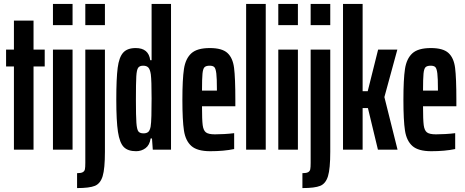

<svg xmlns="http://www.w3.org/2000/svg" viewBox="-20 -763 2370 979"><path d="M51 0V-424H11V-510H51V-658H151V-510H208V-424H151V0Z M250 -635V-743H350V-635ZM250 0V-510H350V0Z M415 -635V-743H515V-635ZM415 68V-510H515V11Q515 97 503.5 135Q492 173 464 184.5Q436 196 373 196V120Q393 120 402 115Q411 110 413 100Q415 90 415 68Z M573 -256Q573 -363 580 -417Q587 -471 608 -494.5Q629 -518 672 -518Q738 -518 746 -456H753V-743H852V0H759L755 -57H748Q743 -23 722 -7.5Q701 8 674 8Q632 8 611 -13.5Q590 -35 581.5 -90.5Q573 -146 573 -256ZM748 -117Q751 -135 752 -173Q753 -211 753 -261Q753 -353 749 -384Q745 -410 736 -419Q727 -428 710 -428Q692 -428 684.5 -417.5Q677 -407 675 -373.5Q673 -340 673 -255Q673 -170 675.5 -136.5Q678 -103 685.5 -93Q693 -83 712 -83Q727 -83 735.5 -90Q744 -97 748 -117Z M1180 -221H1010Q1010 -152 1013.5 -125Q1017 -98 1030 -88Q1043 -78 1076 -78Q1096 -78 1123.5 -79.5Q1151 -81 1174 -84V-3Q1121 8 1052 8Q986 8 956 -18.5Q926 -45 918 -97Q910 -149 910 -254Q910 -359 918 -411.5Q926 -464 955.5 -491Q985 -518 1050 -518Q1112 -518 1139.5 -493Q1167 -468 1173.5 -417Q1180 -366 1180 -254ZM1010 -301H1086V-308Q1086 -364 1083 -388.5Q1080 -413 1073 -420.5Q1066 -428 1049 -428Q1031 -428 1023 -420.5Q1015 -413 1012.5 -387.5Q1010 -362 1010 -301Z M1235 0V-743H1335V0Z M1399 -635V-743H1499V-635ZM1399 0V-510H1499V0Z M1564 -635V-743H1664V-635ZM1564 68V-510H1664V11Q1664 97 1652.5 135Q1641 173 1613 184.5Q1585 196 1522 196V120Q1542 120 1551 115Q1560 110 1562 100Q1564 90 1564 68Z M1729 0V-743H1829V-298H1855L1908 -510H2006L1940 -268L2007 0H1907L1856 -212H1829V0Z M2307 -221H2137Q2137 -152 2140.5 -125Q2144 -98 2157 -88Q2170 -78 2203 -78Q2223 -78 2250.5 -79.5Q2278 -81 2301 -84V-3Q2248 8 2179 8Q2113 8 2083 -18.5Q2053 -45 2045 -97Q2037 -149 2037 -254Q2037 -359 2045 -411.5Q2053 -464 2082.5 -491Q2112 -518 2177 -518Q2239 -518 2266.5 -493Q2294 -468 2300.5 -417Q2307 -366 2307 -254ZM2137 -301H2213V-308Q2213 -364 2210 -388.5Q2207 -413 2200 -420.5Q2193 -428 2176 -428Q2158 -428 2150 -420.5Q2142 -413 2139.5 -387.5Q2137 -362 2137 -301Z"/></svg>

Font: Saira Ultra Condensed
Style: Bold
Weight: 700
Width: 1
Designer: Hector Gatti with collaboration of the Omnibus-Type team
Foundry: Omnibus-Type
Version: Version 1.001; ttfautohint (v1.8)